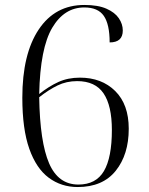

<svg xmlns="http://www.w3.org/2000/svg" viewBox="-20 -744 599 774"><path d="M293 10Q227 10 176.5 -27.5Q126 -65 98 -144.5Q70 -224 70 -350Q70 -526 136 -625Q202 -724 320 -724Q375 -724 409 -709Q443 -694 459 -670.5Q475 -647 475 -621Q475 -573 422 -573Q422 -646 398.5 -680Q375 -714 320 -714Q239 -714 190.5 -632Q142 -550 138 -365Q177 -396 215.5 -413.5Q254 -431 302 -431Q390 -431 444.5 -377Q499 -323 499 -225Q499 -121 446.5 -55.5Q394 10 293 10ZM296 0Q367 0 399 -54.5Q431 -109 431 -220Q431 -318 397.5 -367.5Q364 -417 291 -417Q248 -417 212 -399.5Q176 -382 138 -352Q141 -171 178 -85.5Q215 0 296 0Z"/></svg>

Font: Noto Serif Display Light
Style: Regular
Weight: 300
Designer: Monotype Design Team
Foundry: Monotype Imaging Inc.
Version: Version 2.009